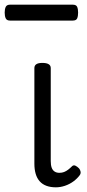

<svg xmlns="http://www.w3.org/2000/svg" viewBox="-47 -784 370 821"><path d="M192 17Q169 17 151.5 10.5Q134 4 122.5 -9Q111 -22 105.5 -41Q100 -60 100 -84V-493Q100 -504 108.5 -509.5Q117 -515 134 -515Q152 -515 161 -509.5Q170 -504 170 -493V-95Q170 -78 174 -67Q178 -56 186.5 -50.5Q195 -45 207 -45Q218 -45 227 -48.5Q236 -52 244.5 -58.5Q253 -65 262 -74Q268 -79 275.5 -75.5Q283 -72 291 -64Q296 -58 297.5 -50Q299 -42 294 -35Q283 -20 266.5 -8Q250 4 230.5 10.5Q211 17 192 17ZM-4 -696Q-18 -696 -22.5 -705.5Q-27 -715 -27 -730Q-27 -745 -22.5 -754.5Q-18 -764 -4 -764H264Q279 -764 283 -754.5Q287 -745 287 -730Q287 -715 283 -705.5Q279 -696 264 -696Z"/></svg>

Font: Playwrite BE WAL Light
Style: Regular
Weight: 300
Version: Version 1.002